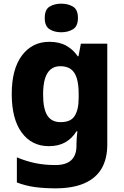

<svg xmlns="http://www.w3.org/2000/svg" viewBox="-20 -787 678 1047"><path d="M249 -559Q303 -559 341 -538Q379 -517 404 -480H408L421 -549H565V1Q565 79 534 132Q503 185 440 212.5Q377 240 282 240Q220 240 169.5 233Q119 226 72 208V71Q122 92 172 102.5Q222 113 282 113Q340 113 368.5 86.5Q397 60 397 8V-3Q397 -18 398.5 -36Q400 -54 402 -71H397Q373 -32 336 -11Q299 10 246 10Q153 10 98.5 -64Q44 -138 44 -274Q44 -411 100 -485Q156 -559 249 -559ZM308 -426Q277 -426 256 -408.5Q235 -391 225 -357Q215 -323 215 -271Q215 -194 238 -157.5Q261 -121 310 -121Q337 -121 355.5 -128.5Q374 -136 385.5 -152.5Q397 -169 403 -194Q409 -219 409 -254V-275Q409 -326 399 -359.5Q389 -393 367 -409.5Q345 -426 308 -426ZM314 -767Q351 -767 378 -751Q405 -735 405 -689Q405 -644 378 -627.5Q351 -611 314 -611Q277 -611 250.5 -627.5Q224 -644 224 -689Q224 -735 250.5 -751Q277 -767 314 -767Z"/></svg>

Font: Noto Sans Thai ExtraBold
Style: Regular
Weight: 800
Version: Version 2.001